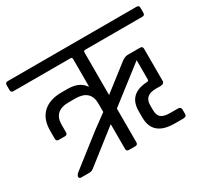

<svg xmlns="http://www.w3.org/2000/svg" viewBox="-148 -809 1060 995"><g transform="rotate(-30 381.5 -311.5)"><path d="M-4 -623H767Q782 -623 782 -608V-578Q782 -563 767 -563H426Q415 -563 415 -553V-298L567 -416Q586 -430 602 -430H677Q692 -430 692 -415V-224Q692 -205 669 -205H641Q573 -205 573 -146V-117Q573 -85 589.5 -72Q606 -59 643 -59H688Q707 -59 707 -42V-16Q707 0 687 0H636Q506 0 506 -111V-149Q506 -252 618 -258Q629 -258 629 -268V-383L415 -217V-15Q415 0 400 0H362Q347 0 347 -15V-163L153 -11Q140 0 126 0H76Q64 0 64 -12Q64 -21 79 -33L262 -176L345 -237V-287Q345 -370 254 -370H215Q125 -370 125 -287V-242Q125 -227 110 -227H73Q58 -227 58 -242V-290Q58 -360 97.5 -396.5Q137 -433 208 -433H243Q315 -433 343 -390H347V-553Q347 -563 337 -563H-4Q-19 -563 -19 -578V-608Q-19 -623 -4 -623Z"/></g></svg>

Font: Rajdhani Medium
Style: Regular
Weight: 500
Designer: Satya Rajpurohit, Jyotish Sonowal
Foundry: Indian Type Foundry
Version: Version 1.201 February 1, 2022